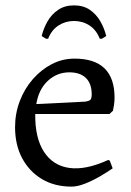

<svg xmlns="http://www.w3.org/2000/svg" viewBox="-20 -682 488 714"><path d="M246 12Q183 12 136 -16Q89 -44 62.5 -93.5Q36 -143 36 -209Q36 -260 53.5 -306Q71 -352 102 -387.5Q133 -423 172.5 -443.5Q212 -464 257 -464Q406 -464 406 -319Q406 -306 404 -292Q402 -278 400 -270L387 -258H111Q110 -169 143.5 -117.5Q177 -66 238 -57.5Q299 -49 382 -87L388 -85L399 -56Q379 -42 351.5 -26Q324 -10 296 1Q268 12 246 12ZM115 -295 296 -304Q311 -306 316 -311Q321 -316 321 -331Q321 -371 299.5 -392Q278 -413 238 -413Q192 -413 158 -381.5Q124 -350 115 -295ZM255 -604Q224 -604 198 -587.5Q172 -571 159 -538H151L135 -548Q142 -577 157 -603Q172 -629 196.5 -645.5Q221 -662 255 -662Q290 -662 314 -645.5Q338 -629 353 -603Q368 -577 375 -548L359 -538H351Q338 -571 312.5 -587.5Q287 -604 255 -604Z"/></svg>

Font: Alegreya
Style: Regular
Weight: 400
Designer: Juan Pablo del Peral
Foundry: Huerta Tipografica
Version: Version 2.009